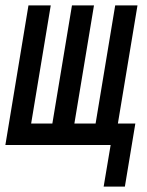

<svg xmlns="http://www.w3.org/2000/svg" viewBox="-29 -540 549 715"><path d="M436 155H357L383 0H-9L77 -520H160L87 -80H166L239 -520H321L248 -80H327L400 -520H483L410 -80H475Z"/></svg>

Font: Iosevka Medium Oblique
Style: Regular
Weight: 500
Italic angle: -9°
Monospace: yes
Designer: Belleve Invis
Foundry: Belleve Invis
Version: Version 32.5.0; ttfautohint (v1.8.4)